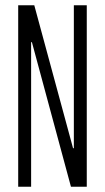

<svg xmlns="http://www.w3.org/2000/svg" viewBox="-20 -708 397 728"><path d="M49 0V-688H110L257 -146H260V-688H309V0H249L101 -548H98V0Z"/></svg>

Font: Saira Ultra Condensed Light
Style: Regular
Weight: 300
Width: 1
Designer: Hector Gatti with collaboration of the Omnibus-Type team
Foundry: Omnibus-Type
Version: Version 1.001; ttfautohint (v1.8)